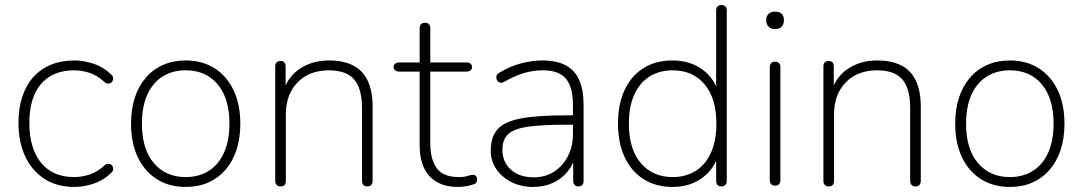

<svg xmlns="http://www.w3.org/2000/svg" viewBox="-20 -731 4281 759"><path d="M274 8Q205 8 155.5 -24Q106 -56 79.5 -113Q53 -170 53 -246Q53 -303 68 -348.5Q83 -394 111.5 -426Q140 -458 181 -475Q222 -492 274 -492Q312 -492 351.5 -478.5Q391 -465 422 -434Q427 -429 427.5 -423Q428 -417 425.5 -411.5Q423 -406 418 -403Q413 -400 406 -400.5Q399 -401 392 -408Q363 -434 332.5 -443.5Q302 -453 273 -453Q230 -453 197 -439Q164 -425 141.5 -398.5Q119 -372 107.5 -333.5Q96 -295 96 -245Q96 -145 142 -88Q188 -31 273 -31Q302 -31 332.5 -40.5Q363 -50 392 -76Q399 -83 406 -83.5Q413 -84 418 -81Q423 -78 425.5 -72.5Q428 -67 427.5 -61Q427 -55 422 -50Q391 -19 351.5 -5.5Q312 8 274 8Z M714 8Q648 8 599.5 -23Q551 -54 524.5 -110Q498 -166 498 -242Q498 -299 513 -345Q528 -391 556.5 -424Q585 -457 625 -474.5Q665 -492 714 -492Q780 -492 828.5 -461Q877 -430 903.5 -374Q930 -318 930 -242Q930 -185 915 -139Q900 -93 871.5 -60Q843 -27 803.5 -9.5Q764 8 714 8ZM714 -31Q767 -31 806 -56Q845 -81 866 -128.5Q887 -176 887 -242Q887 -342 840.5 -397.5Q794 -453 714 -453Q661 -453 622 -428Q583 -403 562 -356Q541 -309 541 -242Q541 -142 588 -86.5Q635 -31 714 -31Z M1089 6Q1079 6 1073.5 0Q1068 -6 1068 -16V-468Q1068 -479 1073.5 -484.5Q1079 -490 1089 -490Q1099 -490 1104 -484.5Q1109 -479 1109 -468V-366H1098Q1118 -429 1167 -460.5Q1216 -492 1280 -492Q1338 -492 1376.5 -472Q1415 -452 1434 -411Q1453 -370 1453 -308V-16Q1453 -6 1447.5 0Q1442 6 1432 6Q1422 6 1416.5 0Q1411 -6 1411 -16V-304Q1411 -381 1380 -417Q1349 -453 1280 -453Q1203 -453 1156.5 -405.5Q1110 -358 1110 -278V-16Q1110 6 1089 6Z M1791 8Q1741 8 1707 -11.5Q1673 -31 1656 -67.5Q1639 -104 1639 -156V-448H1558Q1548 -448 1542 -453Q1536 -458 1536 -466Q1536 -474 1542 -479Q1548 -484 1558 -484H1639V-619Q1639 -630 1644.5 -635.5Q1650 -641 1660 -641Q1670 -641 1675.5 -635.5Q1681 -630 1681 -619V-484H1824Q1835 -484 1840.5 -479Q1846 -474 1846 -466Q1846 -458 1840.5 -453Q1835 -448 1824 -448H1681V-165Q1681 -100 1707 -65.5Q1733 -31 1794 -31Q1815 -31 1828.5 -35.5Q1842 -40 1851 -40Q1857 -40 1861.5 -35Q1866 -30 1866 -21Q1866 -16 1863.5 -10.5Q1861 -5 1854 -3Q1844 1 1825.5 4.5Q1807 8 1791 8Z M2087 8Q2040 8 2002 -11Q1964 -30 1942 -62.5Q1920 -95 1920 -135Q1920 -189 1946.5 -219.5Q1973 -250 2037.5 -262.5Q2102 -275 2215 -275H2256V-238H2217Q2118 -238 2063.5 -229.5Q2009 -221 1987.5 -199.5Q1966 -178 1966 -139Q1966 -91 1999.5 -60.5Q2033 -30 2090 -30Q2136 -30 2170.5 -52.5Q2205 -75 2225 -113.5Q2245 -152 2245 -201V-315Q2245 -387 2217 -420Q2189 -453 2127 -453Q2087 -453 2050.5 -442Q2014 -431 1974 -408Q1965 -403 1958.5 -404Q1952 -405 1948 -409.5Q1944 -414 1942.5 -420.5Q1941 -427 1943.5 -433Q1946 -439 1953 -443Q1994 -468 2038 -480Q2082 -492 2125 -492Q2180 -492 2216 -473Q2252 -454 2269.5 -415Q2287 -376 2287 -315V-16Q2287 -6 2282 0Q2277 6 2267 6Q2257 6 2251.5 0Q2246 -6 2246 -16V-121H2257Q2247 -81 2223 -52Q2199 -23 2164.5 -7.5Q2130 8 2087 8Z M2638 8Q2573 8 2524.5 -22.5Q2476 -53 2449.5 -109.5Q2423 -166 2423 -242Q2423 -319 2449 -375Q2475 -431 2523.5 -461.5Q2572 -492 2638 -492Q2708 -492 2757 -456Q2806 -420 2822 -358H2811V-689Q2811 -700 2816.5 -705.5Q2822 -711 2832 -711Q2842 -711 2847.5 -705.5Q2853 -700 2853 -689V-16Q2853 -6 2847.5 0Q2842 6 2832 6Q2822 6 2816.5 0Q2811 -6 2811 -16V-126H2822Q2806 -65 2757 -28.5Q2708 8 2638 8ZM2639 -31Q2692 -31 2731 -56Q2770 -81 2791 -128.5Q2812 -176 2812 -242Q2812 -342 2765.5 -397.5Q2719 -453 2639 -453Q2586 -453 2547 -428Q2508 -403 2487 -356Q2466 -309 2466 -242Q2466 -142 2513 -86.5Q2560 -31 2639 -31Z M3044 3Q3034 3 3028.5 -3Q3023 -9 3023 -19V-465Q3023 -476 3028.5 -481.5Q3034 -487 3044 -487Q3054 -487 3059.5 -481.5Q3065 -476 3065 -465V-19Q3065 -9 3060 -3Q3055 3 3044 3ZM3044 -616Q3028 -616 3018.5 -625.5Q3009 -635 3009 -651Q3009 -668 3018.5 -676.5Q3028 -685 3044 -685Q3061 -685 3070 -676.5Q3079 -668 3079 -651Q3079 -635 3070 -625.5Q3061 -616 3044 -616Z M3256 6Q3246 6 3240.5 0Q3235 -6 3235 -16V-468Q3235 -479 3240.5 -484.5Q3246 -490 3256 -490Q3266 -490 3271 -484.5Q3276 -479 3276 -468V-366H3265Q3285 -429 3334 -460.5Q3383 -492 3447 -492Q3505 -492 3543.5 -472Q3582 -452 3601 -411Q3620 -370 3620 -308V-16Q3620 -6 3614.5 0Q3609 6 3599 6Q3589 6 3583.5 0Q3578 -6 3578 -16V-304Q3578 -381 3547 -417Q3516 -453 3447 -453Q3370 -453 3323.5 -405.5Q3277 -358 3277 -278V-16Q3277 6 3256 6Z M3972 8Q3906 8 3857.5 -23Q3809 -54 3782.5 -110Q3756 -166 3756 -242Q3756 -299 3771 -345Q3786 -391 3814.5 -424Q3843 -457 3883 -474.5Q3923 -492 3972 -492Q4038 -492 4086.5 -461Q4135 -430 4161.5 -374Q4188 -318 4188 -242Q4188 -185 4173 -139Q4158 -93 4129.5 -60Q4101 -27 4061.5 -9.5Q4022 8 3972 8ZM3972 -31Q4025 -31 4064 -56Q4103 -81 4124 -128.5Q4145 -176 4145 -242Q4145 -342 4098.5 -397.5Q4052 -453 3972 -453Q3919 -453 3880 -428Q3841 -403 3820 -356Q3799 -309 3799 -242Q3799 -142 3846 -86.5Q3893 -31 3972 -31Z"/></svg>

Font: Nunito ExtraLight
Style: Regular
Weight: 200
Designer: Vernon Adams
Foundry: Vernon Adams
Version: Version 3.602;April 4, 2023;FontCreator 14.0.0.2856 64-bit